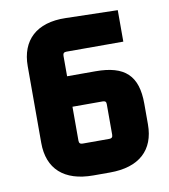

<svg xmlns="http://www.w3.org/2000/svg" viewBox="-74 -688 666 757"><g transform="rotate(-10 259.0 -310.0)"><path d="M306 5C423 5 486 -53 486 -156V-239C486 -351 436 -398 319 -398H205V-480C205 -490 210 -494 219 -494H447V-620L239 -625C122 -628 59 -567 59 -464V-157C59 -53 122 5 239 5ZM219 -126C210 -126 205 -130 205 -140V-276H326C335 -276 340 -273 340 -263V-140C340 -130 335 -126 326 -126Z"/></g></svg>

Font: Gemini
Style: Regular
Weight: 700
Designer: Pushpananda Ekanayake, Sol Matas, Kosala Senevirathne
Foundry: Mooniak
Version: Version 1.000;PS 1.0;hotconv 1.0.86;makeotf.lib2.5.63406